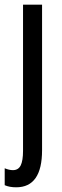

<svg xmlns="http://www.w3.org/2000/svg" viewBox="-33 -557 264 817"><path d="M36 240Q7 240 -13 231V159Q6 167 22 167Q45 167 55 147Q65 127 65 85V-537H146V82Q146 240 36 240Z"/></svg>

Font: Noto Sans ExtraCondensed
Style: Regular
Weight: 400
Width: 2
Designer: Monotype Design Team
Foundry: Monotype Imaging Inc.
Version: Version 2.013; ttfautohint (v1.8.4.7-5d5b)